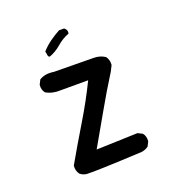

<svg xmlns="http://www.w3.org/2000/svg" viewBox="-109 -671 718 764"><g transform="rotate(-20 250.0 -289.0)"><path d="M130.9 -2Q115.2 -3.9 103.5 -13.7Q91.8 -29.3 93.8 -50.8Q136.7 -126 181.6 -200.2Q226.6 -274.4 263.7 -350.6H148.4Q113.3 -348.6 85.9 -364.3Q74.2 -377.9 76.2 -399.4L85.9 -418.9Q111.3 -434.6 146.5 -428.7L315.4 -426.8Q340.8 -426.8 362.3 -413.1Q374 -397.5 372.1 -376L360.4 -352.5Q317.4 -284.2 278.8 -215.8Q240.2 -147.5 201.2 -80.1L376 -85.9L395.5 -76.2Q407.2 -62.5 405.3 -41L395.5 -21.5Q381.8 -11.7 366.2 -9.8Q169.9 0 130.9 -2ZM152.3 -491.2 146.5 -495.1 142.6 -516.6Q160.2 -536.1 180.7 -550.8Q201.2 -565.4 222.7 -577.1H244.1Q257.8 -567.4 253.9 -551.8Q226.6 -542 203.1 -521.5Q179.7 -501 152.3 -491.2Z"/></g></svg>

Font: NaikaiFont
Style: Regular
Weight: 400
Version: Version 1.67